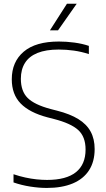

<svg xmlns="http://www.w3.org/2000/svg" viewBox="-20 -964 551 994"><path d="M222 9Q182 9 137 2Q92 -5 50 -19.5V-62Q81 -51.5 111 -45Q141 -38.5 169.2 -35.5Q197.5 -32.5 223.5 -32.5Q323 -32.5 373 -72.5Q423 -112.5 423 -190Q423 -256 385 -290.8Q347 -325.5 259 -348L226 -356.5Q133 -381 87 -428.2Q41 -475.5 41 -553.5Q41 -644 102.8 -696.5Q164.5 -749 285 -749Q324.5 -749 365.2 -743.5Q406 -738 440 -726.5V-684Q401.5 -696.5 362.5 -702Q323.5 -707.5 284 -707.5Q218 -707.5 174.5 -690Q131 -672.5 109.5 -638.5Q88 -604.5 88 -556Q88 -492 123 -457Q158 -422 242.5 -399.5L275.5 -391Q342.5 -374 385.5 -347.5Q428.5 -321 449.2 -282.8Q470 -244.5 470 -192.5Q470 -127.5 441 -82.5Q412 -37.5 356.5 -14.2Q301 9 222 9ZM238.5 -807 326.5 -944.5H377L280.5 -807Z"/></svg>

Font: Encode Sans SC ExtraLight
Style: Regular
Weight: 250
Designer: Multiple Designers
Foundry: Impallari Type
Version: Version 3.002